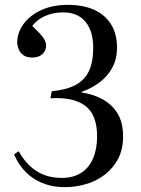

<svg xmlns="http://www.w3.org/2000/svg" viewBox="-20 -757 582 791"><path d="M247 14Q205 14 171 3Q137 -8 111.5 -26.5Q86 -45 68 -69Q50 -93 38 -121L57 -134Q77 -98 103 -73.5Q129 -49 161.5 -36.5Q194 -24 234 -24Q282 -24 314.5 -45Q347 -66 363.5 -104.5Q380 -143 380 -195Q380 -286 330 -322Q280 -358 188 -352L193 -381Q254 -387 291.5 -407Q329 -427 346.5 -464.5Q364 -502 364 -560Q364 -629 332 -667.5Q300 -706 240 -706Q199 -706 165.5 -691Q132 -676 113 -650Q144 -621 157 -603.5Q170 -586 170 -569Q170 -555 162.5 -543.5Q155 -532 142.5 -526Q130 -520 113 -520Q90 -520 76.5 -529.5Q63 -539 57 -554Q51 -569 51 -583Q51 -622 76.5 -657.5Q102 -693 149 -715Q196 -737 260 -737Q322 -737 367 -717Q412 -697 437 -657.5Q462 -618 462 -561Q462 -512 441.5 -476Q421 -440 388 -416Q355 -392 317 -379V-376Q368 -368 406 -346Q444 -324 465.5 -287.5Q487 -251 487 -195Q487 -142 467 -103.5Q447 -65 413 -38.5Q379 -12 336 1Q293 14 247 14Z"/></svg>

Font: Literata 60pt
Style: Regular
Weight: 400
Designer: Latin by Veronika Burian and Jose Scaglione. Greek by Irene Vlachou. Cyrillic by Vera Evstafieva.
Foundry: TypeTogether
Version: Version 3.002